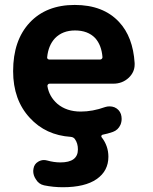

<svg xmlns="http://www.w3.org/2000/svg" viewBox="-20 -577 630 793"><path d="M174.8 -340.8Q173.8 -336.9 176.8 -334Q179.7 -331.1 183.6 -331.1H393.6Q397.5 -331.1 400.4 -334Q403.3 -336.9 403.3 -340.8Q399.4 -390.6 373 -419.9Q342.8 -451.2 290 -451.2Q238.3 -451.2 207 -418.9Q179.7 -389.6 174.8 -340.8ZM427.7 70.3Q427.7 128.9 379.4 162.6Q331.1 196.3 239.3 196.3Q200.2 196.3 162.1 188.5Q139.6 183.6 127.9 163.1Q117.2 147.5 117.2 128.9Q117.2 125 118.2 120.1Q121.1 100.6 137.7 90.8Q149.4 84 161.1 84Q168 84 174.8 85.9Q203.1 93.8 229.5 93.8Q301.8 93.8 301.8 40Q301.8 14.6 289.1 -2.9Q283.2 -10.7 272.5 -11.7Q168.9 -18.6 103.5 -89.8Q34.2 -164.1 34.2 -283.2Q34.2 -410.2 102.5 -483.4Q170.9 -556.6 288.6 -556.6Q406.2 -556.6 471.7 -486.3Q529.3 -424.8 536.1 -316.4Q536.1 -313.5 536.1 -310.5Q536.1 -279.3 511.7 -255.9Q485.4 -231.4 448.2 -231.4H184.6Q180.7 -231.4 178.2 -228.5Q175.8 -225.6 175.8 -221.7Q182.6 -178.7 216.8 -148.4Q254.9 -116.2 313.5 -116.2Q362.3 -116.2 414.1 -134.8Q422.9 -137.7 432.6 -137.7Q443.4 -137.7 453.1 -133.8Q472.7 -125 479.5 -105.5Q482.4 -95.7 482.4 -85.9Q482.4 -73.2 477.5 -61.5Q467.8 -40 446.3 -32.2Q423.8 -24.4 403.3 -20.5Q400.4 -19.5 398.9 -16.6Q397.5 -13.7 399.4 -10.7Q427.7 25.4 427.7 70.3Z"/></svg>

Font: Gen Jyuu GothicX Bold
Style: Bold
Weight: 700
Designer: Ryoko NISHIZUKA (kana &amp; ideographs); Paul D. Hunt (Latin, Greek &amp; Cyrillic); Wenlong ZHANG (bopomofo); Sandoll C
Version: Version 1.058.20140828